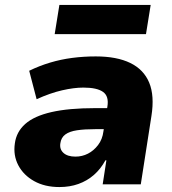

<svg xmlns="http://www.w3.org/2000/svg" viewBox="-20 -745 695 776"><path d="M220 11Q161 11 118 -13Q75 -37 54 -77Q33 -117 40 -165Q46 -212 82 -244Q118 -276 188 -292Q258 -308 365 -308H435L422 -223H366Q322 -223 291.5 -218.5Q261 -214 244 -201.5Q227 -189 224 -166Q220 -142 236.5 -127Q253 -112 285 -112Q312 -112 335.5 -124Q359 -136 376.5 -159Q394 -182 398 -214L414 -314Q421 -356 396.5 -373.5Q372 -391 317 -391Q279 -391 231 -380Q183 -369 128 -344L98 -459Q139 -479 182.5 -492Q226 -505 272 -511Q318 -517 367 -517Q452 -517 506.5 -490.5Q561 -464 583 -411Q605 -358 592 -276L549 0H395L410 -97H406Q387 -62 359.5 -38Q332 -14 297 -1.5Q262 11 220 11ZM201 -607 220 -725H589L570 -607Z"/></svg>

Font: Nunito Sans 7pt Black
Style: Italic
Weight: 900
Italic angle: -9°
Version: Version 3.101;gftools[0.9.27]